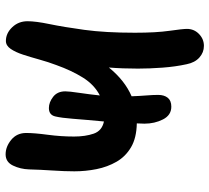

<svg xmlns="http://www.w3.org/2000/svg" viewBox="-52 -700 764 701"><g transform="rotate(-90 330.5 -350.0)"><path d="M291 -107Q260 -107 244.5 -137.5Q229 -168 229 -205Q229 -218 230 -233Q177 -234 143 -254Q109 -274 90 -307Q71 -340 63 -380Q55 -420 55 -461Q55 -496 58 -541Q61 -586 62 -626Q63 -658 76 -685Q89 -712 117 -712Q145 -712 170 -691.5Q195 -671 195 -637Q195 -607 188.5 -558.5Q182 -510 182 -462Q182 -421 192.5 -390.5Q203 -360 237 -353Q240 -384 242.5 -413.5Q245 -443 247 -468Q250 -508 255.5 -531Q261 -554 286 -554Q307 -554 327 -538.5Q347 -523 347 -494Q347 -480 341.5 -443Q336 -406 332 -368Q371 -388 397 -429.5Q423 -471 443 -527Q454 -556 463 -588.5Q472 -621 481 -648.5Q490 -676 502 -693.5Q514 -711 531 -711Q559 -711 581 -688Q603 -665 603 -632Q603 -602 592.5 -551.5Q582 -501 571.5 -424.5Q561 -348 561 -240Q561 -163 568 -114Q575 -65 575 -50Q575 -24 556.5 -6Q538 12 513 12Q489 12 470.5 -4.5Q452 -21 446 -51Q437 -92 433.5 -139.5Q430 -187 430 -229Q430 -257 431 -284Q432 -311 434 -335Q387 -277 329 -252Q330 -223 332 -198.5Q334 -174 334 -155Q334 -133 323.5 -120Q313 -107 291 -107Z"/></g></svg>

Font: Shantell Sans Normal
Style: Regular
Weight: 600
Designer: Stephen Nixon, Anya Danilova, Shantell Martin
Foundry: Arrow Type
Version: Version 1.009;[a7da0bfa3]